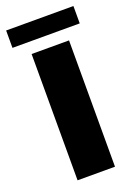

<svg xmlns="http://www.w3.org/2000/svg" viewBox="-148 -753 573 810"><g transform="rotate(-20 139.0 -348.5)"><path d="M223 0H55V-567H223ZM290 -619H-12V-697H290Z"/></g></svg>

Font: Open Sauce Sans Black
Style: Regular
Weight: 900
Designer: Alfredo Marco Pradil
Foundry: Creative Sauce Fz LLC
Version: Version 1.477